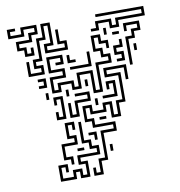

<svg xmlns="http://www.w3.org/2000/svg" viewBox="-79 -579 795 848"><g transform="rotate(-10 318.0 -155.0)"><path d="M67 -374V-404H37V-446H97V-476H127V-494H79V-464H7V-506H43V-494H19V-476H67V-506H139V-464H109V-434H49V-416H79V-386H97V-410H109V-374ZM67 -284V-350H79V-296H127V-314H97V-356H127V-446H157V-506H199V-404H169V-386H247V-404H217V-470H229V-416H259V-374H157V-416H187V-494H169V-434H139V-344H109V-326H139V-284ZM373 -434V-446H397V-476H469V-446H487V-476H607V-494H403V-506H619V-464H499V-434H457V-464H409V-434ZM517 -260V-386H547V-416H577V-434H529V-410H517V-446H589V-404H559V-374H529V-260ZM427 -410V-440H439V-410ZM337 -164V-254H289V-194H247V-224H199V-194H157V-266H217V-284H157V-356H229V-314H193V-326H217V-344H169V-296H229V-254H169V-206H187V-236H259V-206H277V-266H349V-176H367V-296H427V-314H397V-344H367V-416H409V-386H439V-350H427V-374H397V-404H379V-356H409V-326H439V-284H379V-164ZM463 -404V-416H493V-404ZM463 -284V-296H487V-314H457V-356H487V-380H499V-344H469V-326H499V-284ZM547 -320V-350H559V-320ZM247 -314V-350H259V-326H283V-314ZM253 -284V-296H337V-350H349V-284ZM277 196V160H289V184H307V124H337V4H397V-14H307V-44H277V-116H319V-86H367V-116H409V-56H427V-116H457V-224H397V-266H499V-200H487V-254H409V-236H469V-104H439V-44H397V-104H379V-74H307V-104H289V-56H319V-26H409V16H349V136H319V196ZM103 -224V-236H127V-254H103V-266H139V-224ZM307 -200V-230H319V-200ZM373 -134V-146H427V-194H409V-170H397V-206H439V-134ZM127 -170V-200H139V-170ZM217 -170V-200H229V-170ZM217 -74V-140H229V-86H247V-146H307V-164H253V-176H319V-134H259V-74ZM157 -74V-110H169V-86H187V-164H169V-140H157V-176H199V-74ZM337 -110V-140H349V-110ZM187 130V106H157V34H217V16H187V-56H229V-20H217V-44H199V4H229V46H169V94H199V130ZM343 -44V-56H373V-44ZM127 196V124H169V160H157V136H139V184H187V154H229V184H247V136H217V94H307V76H277V46H247V-50H259V34H289V64H319V106H229V124H259V196H217V166H199V196ZM307 40V16H283V4H319V40ZM223 76V64H253V76ZM367 100V70H379V100Z"/></g></svg>

Font: Rubik Maze
Style: Regular
Weight: 400
Designer: Hubert and Fischer, NaN
Foundry: Hubert and Fischer, NaN
Version: Version 2.200